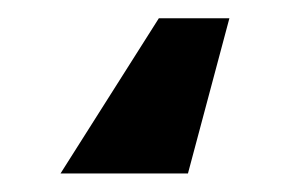

<svg xmlns="http://www.w3.org/2000/svg" viewBox="-20 26 313 209"><path d="M184.6 214.8H45.9L152.9 45.9H229.7Z"/></svg>

Font: Intratopia Thin
Style: Regular
Weight: 100
Designer: Rasmus Andersson
Foundry: rsms
Version: Version 3.000;Glyphs 3.2.3 (3260)